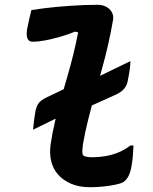

<svg xmlns="http://www.w3.org/2000/svg" viewBox="-20 -775 640 801"><path d="M111 -733Q136 -737 163.5 -740.5Q191 -744 219.5 -746.5Q248 -749 276.5 -751Q305 -753 333 -754Q361 -755 387 -755Q407 -755 422.5 -747Q438 -739 446 -725Q454 -711 452 -694Q443 -641 431 -588.5Q419 -536 404.5 -484Q390 -432 375.5 -380Q361 -328 348 -276.5Q335 -225 326 -173Q324 -158 323.5 -147Q323 -136 326 -127Q334 -122 343.5 -120.5Q353 -119 366 -119Q392 -119 419 -123.5Q446 -128 472.5 -138.5Q499 -149 524 -168H537Q536 -145 534 -121.5Q532 -98 527 -73Q524 -59 519.5 -48Q515 -37 509 -29Q503 -21 494 -15Q483 -9 461.5 -4.5Q440 0 412 3Q384 6 355 6Q310 6 276.5 -8.5Q243 -23 222 -47Q201 -71 193.5 -103Q186 -135 191 -171Q198 -220 209.5 -268Q221 -316 234 -362Q247 -408 260.5 -454Q274 -500 285.5 -546.5Q297 -593 306 -640L293 -643Q261 -630 229 -621Q197 -612 168.5 -606.5Q140 -601 116 -601Q101 -601 95 -613.5Q89 -626 93 -653Q97 -673 101.5 -693.5Q106 -714 111 -733ZM524 -520Q524 -509 522 -491Q520 -473 515 -449Q513 -432 507 -419Q501 -406 488.5 -395.5Q476 -385 454 -376L343 -326Q327 -319 311.5 -316Q296 -313 280.5 -309.5Q265 -306 247 -297L118 -234Q119 -244 120 -254.5Q121 -265 123 -279Q125 -293 128 -312Q133 -334 142 -345.5Q151 -357 173 -368L271 -415Q287 -422 301 -424.5Q315 -427 329.5 -430Q344 -433 359 -440Z"/></svg>

Font: Rec Mono Semicasual
Style: Bold Italic
Weight: 700
Italic angle: -10°
Version: Version 1.085; ttfautohint (v1.8.4.7-5d5b)